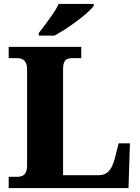

<svg xmlns="http://www.w3.org/2000/svg" viewBox="-20 -951 707 971"><path d="M24 0V-57H72Q84 -57 94 -62Q104 -67 110.5 -79.5Q117 -92 117 -113V-599Q117 -622 110 -634.5Q103 -647 92.5 -652Q82 -657 68 -657H24V-714H391V-657H345Q329 -657 319 -652Q309 -647 304 -635Q299 -623 299 -602V-65H480Q500 -65 515.5 -74Q531 -83 542 -102Q553 -121 561 -151L580 -226H637L630 0ZM176 -784Q191 -803 210.5 -829Q230 -855 248.5 -882Q267 -909 277 -931H454V-921Q445 -908 422.5 -888Q400 -868 371 -846Q342 -824 311.5 -804.5Q281 -785 256 -771H176Z"/></svg>

Font: Noto Serif Kannada ExtraBold
Style: Regular
Weight: 800
Version: Version 2.003